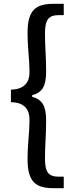

<svg xmlns="http://www.w3.org/2000/svg" viewBox="-20 -867 395 1003"><path d="M258 116H313V56H288C231 56 215 31 215 -41C215 -106 221 -162 221 -238C221 -314 200 -348 148 -361V-370C200 -383 221 -416 221 -493C221 -569 215 -625 215 -690C215 -762 231 -788 288 -788H313V-847H258C165 -847 124 -812 124 -696C124 -616 134 -560 134 -486C134 -446 113 -399 37 -399V-333C113 -333 134 -288 134 -244C134 -170 124 -115 124 -35C124 81 165 116 258 116Z"/></svg>

Font: Bithumb Trading Sans Medium
Style: Regular
Weight: 500
Designer: Ham Hyungwon
Foundry: Bithumb
Version: Version 1.200;FEAKit 1.0